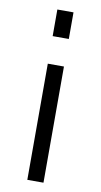

<svg xmlns="http://www.w3.org/2000/svg" viewBox="-84 -755 418 796"><g transform="rotate(10 125.5 -356.5)"><path d="M159 -715H91V-603H159ZM159 -487H91V2H159Z"/></g></svg>

Font: FIGSv2-sans-serif
Style: Regular
Weight: 400
Designer: Matt McInerney, Pablo Impallari, Rodrigo Fuenzalida,Mirko Velimirovic
Foundry: Matt McInerney, Pablo Impallari, Rodrigo Fuenzalida
Version: Version 4.021;hotconv 1.0.109;makeotfexe 2.5.65596